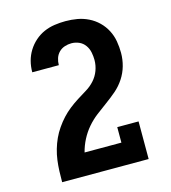

<svg xmlns="http://www.w3.org/2000/svg" viewBox="-110 -832 821 922"><g transform="rotate(-15 300.0 -371.5)"><path d="M85 0V-1Q85 -28 86 -55Q87 -82 90.5 -108.5Q94 -135 101.5 -161Q109 -187 120 -211Q131 -235 146.5 -257.5Q162 -280 180 -299.5Q198 -319 219 -335.5Q240 -352 263 -366.5Q286 -381 309 -395Q332 -409 350 -429Q368 -449 377.5 -474.5Q387 -500 387 -527Q387 -546 383 -565.5Q379 -585 367.5 -601Q356 -617 338 -625Q320 -633 300 -633Q283 -633 266.5 -627.5Q250 -622 238 -610Q226 -598 220.5 -581.5Q215 -565 215 -548Q215 -548 215 -548Q215 -548 215 -547H83Q83 -548 83 -548Q83 -548 83 -548Q83 -576 90 -602.5Q97 -629 111.5 -652.5Q126 -676 147 -694.5Q168 -713 193 -724Q218 -735 245.5 -739Q273 -743 300 -743Q330 -743 358.5 -738Q387 -733 413.5 -720Q440 -707 461 -686.5Q482 -666 495.5 -640Q509 -614 514 -585Q519 -556 519 -527Q519 -494 510 -462Q501 -430 482.5 -402Q464 -374 439 -352.5Q414 -331 387 -311.5Q360 -292 334 -272Q308 -252 286.5 -227Q265 -202 249.5 -172Q234 -142 226 -110H409V-187H515V0Z"/></g></svg>

Font: Iosevka Curly Slab XBdEx
Style: Regular
Weight: 800
Width: 7
Monospace: yes
Designer: Belleve Invis
Foundry: Belleve Invis
Version: Version 11.0.0; ttfautohint (v1.8.3)